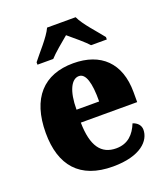

<svg xmlns="http://www.w3.org/2000/svg" viewBox="-141 -864 845 973"><g transform="rotate(-20 281.0 -378.0)"><path d="M117 -619V-606H202C222 -629 275 -673 304 -697C332 -674 389 -626 406 -606H491V-619C462 -657 401 -721 381 -766H227C207 -721 146 -657 117 -619ZM301 10C452 10 509 -55 509 -113C509 -138 491 -155 468 -162C447 -110 412 -71 348 -71C267 -71 225 -128 223 -255H527V-309C527 -467 437 -551 289 -551C130 -551 38 -454 38 -266C38 -91 123 10 301 10ZM347 -324H225C225 -425 254 -480 294 -480C331 -480 348 -424 347 -324Z"/></g></svg>

Font: Noto Serif Bengali SemiCondensed Black
Style: Regular
Weight: 900
Width: 4
Designer: Juan Bruce, Universal Thirst, Indian Type Foundry and the Monotype Design Team.
Foundry: Monotype Imaging Inc.
Version: Version 2.003